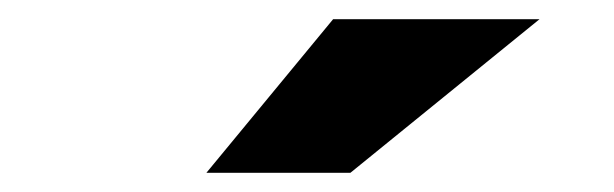

<svg xmlns="http://www.w3.org/2000/svg" viewBox="-20 -787 640 200"><path d="M327 -767H542L345 -607H195Z"/></svg>

Font: Montserrat Alternates Black
Style: Regular
Weight: 900
Designer: Julieta Ulanovsky
Foundry: Julieta Ulanovsky
Version: Version 7.200